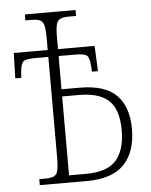

<svg xmlns="http://www.w3.org/2000/svg" viewBox="-52 -757 629 800"><g transform="rotate(-5 262.5 -357.0)"><path d="M82 0V-25H106Q130 -25 142.5 -30.5Q155 -36 159.5 -53.5Q164 -71 164 -108V-529H107Q70 -529 59.5 -520Q49 -511 46 -478L44 -452H19L22 -558H164V-607Q164 -643 159.5 -660.5Q155 -678 142.5 -683.5Q130 -689 107 -689H82V-714H294V-689H266Q241 -689 228.5 -683.5Q216 -678 211.5 -661Q207 -644 207 -610V-558H360L365 -452H340L338 -478Q336 -511 325 -520Q314 -529 277 -529H207V-390H282Q389 -390 437 -341Q485 -292 485 -200Q485 -104 435 -52Q385 0 280 0ZM278 -30Q367 -30 404.5 -73Q442 -116 442 -198Q442 -284 402.5 -322Q363 -360 277 -360H207V-30Z"/></g></svg>

Font: Noto Serif Condensed ExtraLight
Style: Regular
Weight: 200
Width: 3
Designer: Monotype Design Team
Foundry: Monotype Imaging Inc.
Version: Version 2.013; ttfautohint (v1.8.4.7-5d5b)